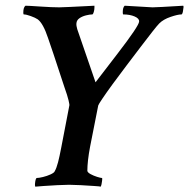

<svg xmlns="http://www.w3.org/2000/svg" viewBox="-20 -665 678 688"><path d="M106.4 3.9Q104.5 -1 105.5 -7.8Q107.4 -27.3 112.3 -27.3Q120.1 -27.3 134.3 -30.8Q148.4 -34.2 161.1 -40Q173.8 -45.9 175.8 -50.8Q182.6 -62.5 188 -83.5Q193.4 -104.5 199.2 -134.8L228.5 -287.1Q229.5 -289.1 225.6 -305.7Q221.7 -322.3 210.9 -352.5L171.9 -470.7L152.3 -528.3Q134.8 -581.1 115.2 -595.7Q106.4 -601.6 90.3 -607.4Q74.2 -613.3 65.4 -613.3Q63.5 -613.3 63.5 -620.1Q63.5 -638.7 71.3 -644.5Q82 -644.5 124 -641.6Q167 -638.7 192.4 -638.7Q207 -638.7 318.4 -644.5V-637.7Q318.4 -629.9 315.9 -621.6Q313.5 -613.3 310.5 -613.3Q301.8 -613.3 288.1 -609.9Q274.4 -606.4 264.6 -599.6Q254.9 -592.8 253.9 -582Q252.9 -573.2 256.8 -560.5L322.3 -370.1L400.4 -471.7Q478.5 -573.2 478.5 -587.9Q479.5 -598.6 462.4 -606Q445.3 -613.3 421.9 -613.3Q419.9 -613.3 419.9 -621.1Q419.9 -638.7 426.8 -644.5Q517.6 -638.7 526.4 -638.7Q542 -638.7 636.7 -644.5Q638.7 -640.6 636.7 -632.8Q634.8 -613.3 629.9 -613.3Q617.2 -613.3 591.3 -604.5Q565.4 -595.7 550.8 -581.1Q543.9 -574.2 525.9 -551.3Q507.8 -528.3 483.4 -496.1Q459 -463.9 432.6 -429.2Q406.2 -394.5 383.8 -363.8Q361.3 -333 347.2 -312Q333 -291 332 -287.1L302.7 -138.7Q297.9 -113.3 295.4 -91.3Q293 -69.3 293 -52.7Q293.9 -46.9 304.7 -41Q315.4 -35.2 328.1 -31.2Q340.8 -27.3 344.7 -27.3Q347.7 -27.3 345.7 -16.6Q344.7 -9.8 343.8 -4.9Q342.8 0 340.8 3.9Q339.8 2.9 317.9 1.5Q295.9 0 269.5 -1.5Q243.2 -2.9 227.5 -2.9Q211.9 -2.9 185.5 -1.5Q159.2 0 136.2 1.5Q113.3 2.9 106.4 3.9Z"/></svg>

Font: Crimson Text SemiBold
Style: Italic
Weight: 600
Italic angle: -11°
Designer: Sebastian Kosch
Foundry: Sebastian Kosch
Version: Version 1.100; ttfautohint (v1.8.4)